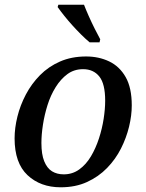

<svg xmlns="http://www.w3.org/2000/svg" viewBox="-20 -786 622 816"><path d="M238 10Q152 10 97 -41.5Q42 -93 42 -198Q42 -242 54 -290.5Q66 -339 90 -384.5Q114 -430 150 -466.5Q186 -503 235 -524.5Q284 -546 346 -546Q400 -546 444 -525Q488 -504 514 -458.5Q540 -413 540 -338Q540 -295 528.5 -247.5Q517 -200 494 -154.5Q471 -109 435 -72Q399 -35 350 -12.5Q301 10 238 10ZM251 -45Q288 -45 317 -66Q346 -87 366.5 -121.5Q387 -156 400.5 -197.5Q414 -239 420.5 -281Q427 -323 427 -358Q427 -430 402 -461Q377 -492 333 -492Q295 -492 266.5 -471Q238 -450 216.5 -415.5Q195 -381 182 -339.5Q169 -298 162.5 -256Q156 -214 156 -178Q156 -130 168 -100.5Q180 -71 201 -58Q222 -45 251 -45ZM361 -606Q343 -621 324 -640Q305 -659 287 -679Q269 -699 253 -719Q237 -739 225 -756L228 -766H337Q345 -745 357 -718Q369 -691 382 -665Q395 -639 406 -619L403 -606Z"/></svg>

Font: ET Text
Style: Italic
Weight: 470
Italic angle: -12°
Designer: Monotype Design Team
Foundry: Monotype Imaging Inc.
Version: Version 2.009